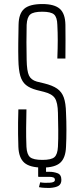

<svg xmlns="http://www.w3.org/2000/svg" viewBox="-20 -825 418 951"><path d="M191 5Q128 5 100.5 -19Q73 -43 71 -98Q70 -133 69.5 -161Q69 -189 69.5 -218Q70 -247 71 -283H111Q110 -234 109.5 -190.5Q109 -147 111 -98Q113 -60 129 -46.5Q145 -33 190 -33Q234 -33 249.5 -46.5Q265 -60 267 -98Q269 -135 268.5 -182Q268 -229 267 -266Q266 -317 252 -338.5Q238 -360 198 -370L162 -379Q128 -388 108.5 -404Q89 -420 80.5 -449.5Q72 -479 71 -529Q70 -567 70.5 -612Q71 -657 72 -703Q73 -758 100 -781.5Q127 -805 190 -805Q249 -805 276 -781.5Q303 -758 304 -702Q305 -630 304 -535H264Q266 -587 266 -626Q266 -665 264 -702Q263 -740 247.5 -753.5Q232 -767 189 -767Q146 -767 130 -753.5Q114 -740 112 -702Q111 -656 111 -615.5Q111 -575 112 -529Q113 -473 123.5 -451Q134 -429 162 -421L199 -412Q240 -402 263 -386Q286 -370 296 -342Q306 -314 307 -266Q309 -226 309 -181Q309 -136 307 -98Q305 -43 278.5 -19Q252 5 191 5ZM226 106Q219 106 203 105.5Q187 105 173 102L179 78Q202 82 226 80Q252 79 252 66Q252 57 244.5 54Q237 51 226 51H171L169 49V-16H208V26H226Q246 26 265 33Q284 40 284 66Q284 86 270.5 95Q257 104 226 106Z"/></svg>

Font: Big Shoulders Text Thin
Style: Regular
Weight: 100
Designer: Patric King
Foundry: XO Type Co
Version: Version 1.000; ttfautohint (v1.8.2)